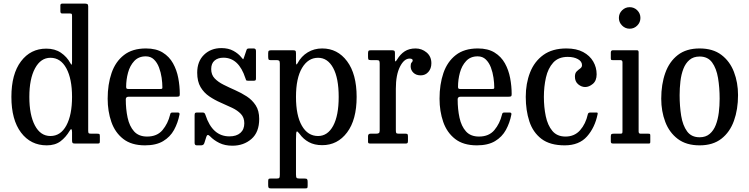

<svg xmlns="http://www.w3.org/2000/svg" viewBox="-20 -800 4172 1070"><path d="M43.5 -260Q43.5 -387.5 97 -458.2Q150.5 -529 238 -529Q286 -529 319.5 -506.2Q353 -483.5 372.5 -447.5Q377.5 -438 379.5 -439.8Q381.5 -441.5 381.5 -461.5V-711.5Q381.5 -721.5 378.5 -723.2Q375.5 -725 365.5 -725H325.5Q316.5 -725 316.5 -737.5V-770.5Q316.5 -780 328 -780H452Q461 -780 466.2 -777.5Q471.5 -775 471.5 -765V-71Q471.5 -60 474.5 -57.5Q477.5 -55 489 -55H520.5Q529.5 -55 533 -53.2Q536.5 -51.5 536.5 -42V-14.5Q536.5 -5 534.5 -2.5Q532.5 0 523.5 0H398.5Q387.5 0 384.5 -3.5Q381.5 -7 381.5 -18V-63.5Q381.5 -76.5 378 -79.5Q374.5 -82.5 368.5 -71.5Q347 -35 317 -12.5Q287 10 240.5 10Q151 10 97.2 -61.2Q43.5 -132.5 43.5 -260ZM143.5 -260Q143.5 -159.5 174.5 -100.8Q205.5 -42 261 -42Q318 -42 349.8 -100.8Q381.5 -159.5 381.5 -260Q381.5 -360.5 349.8 -419.2Q318 -478 261 -478Q207 -478 175.2 -419.2Q143.5 -360.5 143.5 -260Z M580 -250Q580 -330 601.8 -393.2Q623.5 -456.5 670.8 -493.2Q718 -530 793.5 -530Q850 -530 886.8 -507.2Q923.5 -484.5 944.2 -447.2Q965 -410 973.5 -365Q982 -320 982 -275.5Q982 -265.5 978.2 -263.2Q974.5 -261 964 -261H697.5Q681 -261 681 -246.5Q681 -191.5 691.2 -144Q701.5 -96.5 727.2 -67.8Q753 -39 800 -39Q855.5 -39 885.8 -75.2Q916 -111.5 928 -161Q929 -166.5 931.5 -169.8Q934 -173 941.5 -173H970.5Q982 -173 980.5 -162.5Q971.5 -115.5 950 -76.2Q928.5 -37 889.2 -13.5Q850 10 788 10Q712.5 10 666.8 -25.8Q621 -61.5 600.5 -120.8Q580 -180 580 -250ZM697 -304H870.5Q880 -304 882.5 -305.5Q885 -307 885 -312Q885 -337 880.8 -366.8Q876.5 -396.5 866.2 -423.8Q856 -451 838 -468.5Q820 -486 792.5 -486Q752.5 -486 728.2 -460Q704 -434 693.5 -395Q683 -356 683 -316.5Q683 -309 685.5 -306.5Q688 -304 697 -304Z M1347.5 -364.5Q1310.5 -478.5 1225 -478.5Q1194.5 -478.5 1175.8 -462.5Q1157 -446.5 1157 -415Q1157 -383.5 1176.2 -363.2Q1195.5 -343 1226 -327.8Q1256.5 -312.5 1290.5 -297.5Q1324.5 -282.5 1355 -262.8Q1385.5 -243 1405 -213Q1424.5 -183 1424.5 -137Q1424.5 -63 1381.2 -25.5Q1338 12 1275 12Q1233.5 12 1202.5 -3.2Q1171.5 -18.5 1150.5 -40.5Q1135.5 -56 1130 -38L1118.5 -2Q1114.5 10 1100 10H1077Q1064.5 10 1064.5 -3.5V-157.5Q1064.5 -166.5 1067 -169.8Q1069.5 -173 1078.5 -173H1109Q1117 -173 1120 -169.2Q1123 -165.5 1125 -159.5Q1163.5 -40 1258.5 -40Q1297.5 -40 1319.5 -59.2Q1341.5 -78.5 1341.5 -113Q1341.5 -145 1322.5 -165Q1303.5 -185 1273.5 -199.2Q1243.5 -213.5 1210 -228Q1176.5 -242.5 1146.5 -262.8Q1116.5 -283 1097.8 -314.5Q1079 -346 1079 -395Q1079 -458 1117.2 -495Q1155.5 -532 1214 -532Q1253 -532 1281 -516.5Q1309 -501 1325 -480.5Q1332 -471.5 1334.2 -470Q1336.5 -468.5 1340.5 -482L1353 -519Q1355 -526 1358.2 -528Q1361.5 -530 1371 -530H1393.5Q1406.5 -530 1406.5 -516V-362.5Q1406.5 -354.5 1403.5 -352.2Q1400.5 -350 1392 -350H1364Q1353.5 -350 1351.5 -353.5Q1349.5 -357 1347.5 -364.5Z M1474.5 -485V-504Q1474.5 -515 1478.8 -517.5Q1483 -520 1493 -520H1611Q1622.5 -520 1626 -517.2Q1629.5 -514.5 1629.5 -503V-461Q1629.5 -442.5 1631.8 -441Q1634 -439.5 1638.5 -448Q1659 -486.5 1694.8 -508.2Q1730.5 -530 1775.5 -530Q1861 -530 1914.2 -458.8Q1967.5 -387.5 1967.5 -260Q1967.5 -132.5 1914.2 -61.8Q1861 9 1775.5 9Q1732.5 9 1701.5 -7.8Q1670.5 -24.5 1649.5 -54Q1637.5 -70 1633.5 -67Q1629.5 -64 1629.5 -24V172Q1629.5 187.5 1633.2 191.2Q1637 195 1650.5 195H1677Q1688 195 1691.2 198.5Q1694.5 202 1694.5 214V234.5Q1694.5 245.5 1692 247.8Q1689.5 250 1679 250H1490Q1479.5 250 1477 245.8Q1474.5 241.5 1474.5 232V212Q1474.5 202 1476.5 198.5Q1478.5 195 1488 195H1522.5Q1534.5 195 1537 190.5Q1539.5 186 1539.5 172V-446Q1539.5 -459 1535 -462Q1530.5 -465 1522 -465H1487Q1478.5 -465 1476.5 -469.5Q1474.5 -474 1474.5 -485ZM1629.5 -260Q1629.5 -156 1662.5 -99Q1695.5 -42 1752.5 -42Q1806 -42 1836.8 -99Q1867.5 -156 1867.5 -260Q1867.5 -364.5 1836.8 -421.2Q1806 -478 1752.5 -478Q1697 -478 1663.2 -421.2Q1629.5 -364.5 1629.5 -260Z M2096 -446Q2096 -458 2092.8 -461.5Q2089.5 -465 2078 -465H2046Q2035 -465 2033 -469Q2031 -473 2031 -484V-502.5Q2031 -513 2033.8 -516.5Q2036.5 -520 2047 -520H2163Q2171.5 -520 2176.2 -517.8Q2181 -515.5 2181 -506V-471Q2181 -458.5 2183.5 -457.8Q2186 -457 2193.5 -469Q2210.5 -497.5 2235.2 -513.8Q2260 -530 2296 -530Q2330.5 -530 2357.2 -507.8Q2384 -485.5 2384 -447.5Q2384 -418 2367.2 -399Q2350.5 -380 2324.5 -380Q2299 -380 2283.8 -394.8Q2268.5 -409.5 2268.5 -431Q2268.5 -446 2274.2 -451.8Q2280 -457.5 2280 -463Q2280 -473.5 2262.5 -473.5Q2232 -473.5 2209 -428.2Q2186 -383 2186 -305.5V-75.5Q2186 -64 2188 -59.5Q2190 -55 2202 -55H2240.5Q2249.5 -55 2251.5 -51.2Q2253.5 -47.5 2253.5 -38V-15.5Q2253.5 -6.5 2251.2 -3.2Q2249 0 2240.5 0H2045Q2038 0 2034.5 -1.5Q2031 -3 2031 -9.5V-41Q2031 -55 2045 -55H2075.5Q2086.5 -55 2091.2 -58.2Q2096 -61.5 2096 -72.5Z M2429.5 -250Q2429.5 -330 2451.2 -393.2Q2473 -456.5 2520.2 -493.2Q2567.5 -530 2643 -530Q2699.5 -530 2736.2 -507.2Q2773 -484.5 2793.8 -447.2Q2814.5 -410 2823 -365Q2831.5 -320 2831.5 -275.5Q2831.5 -265.5 2827.8 -263.2Q2824 -261 2813.5 -261H2547Q2530.5 -261 2530.5 -246.5Q2530.5 -191.5 2540.8 -144Q2551 -96.5 2576.8 -67.8Q2602.5 -39 2649.5 -39Q2705 -39 2735.2 -75.2Q2765.5 -111.5 2777.5 -161Q2778.5 -166.5 2781 -169.8Q2783.5 -173 2791 -173H2820Q2831.5 -173 2830 -162.5Q2821 -115.5 2799.5 -76.2Q2778 -37 2738.8 -13.5Q2699.5 10 2637.5 10Q2562 10 2516.2 -25.8Q2470.5 -61.5 2450 -120.8Q2429.5 -180 2429.5 -250ZM2546.5 -304H2720Q2729.5 -304 2732 -305.5Q2734.5 -307 2734.5 -312Q2734.5 -337 2730.2 -366.8Q2726 -396.5 2715.8 -423.8Q2705.5 -451 2687.5 -468.5Q2669.5 -486 2642 -486Q2602 -486 2577.8 -460Q2553.5 -434 2543 -395Q2532.5 -356 2532.5 -316.5Q2532.5 -309 2535 -306.5Q2537.5 -304 2546.5 -304Z M2910 -260Q2910 -335 2934 -396.2Q2958 -457.5 3008.2 -493.8Q3058.5 -530 3136.5 -530Q3192.5 -530 3229.8 -510Q3267 -490 3286 -457.2Q3305 -424.5 3305 -386Q3305 -350 3283.8 -332.5Q3262.5 -315 3241 -315Q3220.5 -315 3202.2 -330.2Q3184 -345.5 3184 -373Q3184 -392.5 3193.8 -402Q3203.5 -411.5 3213.5 -418.5Q3223.5 -425.5 3223.5 -437Q3223.5 -457.5 3201 -470.2Q3178.5 -483 3144 -483Q3092 -483 3063 -451Q3034 -419 3022.5 -368Q3011 -317 3011 -260Q3011 -203 3021.5 -152.5Q3032 -102 3058.2 -70.5Q3084.5 -39 3131.5 -39Q3181.5 -39 3212.8 -74.2Q3244 -109.5 3256 -163.5Q3258 -173 3270 -173H3301Q3308.5 -173 3310 -171.5Q3311.5 -170 3310.5 -164Q3295.5 -89.5 3251.5 -39.8Q3207.5 10 3127 10Q3045 10 2997.5 -26.2Q2950 -62.5 2930 -123.8Q2910 -185 2910 -260Z M3429 -700Q3429 -725 3446.8 -742.5Q3464.5 -760 3489 -760Q3514 -760 3531.5 -742.5Q3549 -725 3549 -700Q3549 -675.5 3531.5 -657.8Q3514 -640 3489 -640Q3464.5 -640 3446.8 -657.8Q3429 -675.5 3429 -700ZM3437 -465H3394.5Q3387 -465 3385.5 -467.2Q3384 -469.5 3384 -477V-507Q3384 -520 3396 -520H3529.5Q3539 -520 3539 -509.5V-67Q3539 -55 3549.5 -55H3592Q3599 -55 3601.5 -53.5Q3604 -52 3604 -45V-12Q3604 -5 3602.8 -2.5Q3601.5 0 3594.5 0H3399.5Q3391 0 3387.5 -2Q3384 -4 3384 -12V-40Q3384 -50 3387.8 -52.5Q3391.5 -55 3400.5 -55H3437.5Q3446 -55 3447.5 -58Q3449 -61 3449 -69V-453Q3449 -465 3437 -465Z M3665 -250Q3665 -330 3687.5 -393.2Q3710 -456.5 3757.2 -493.2Q3804.5 -530 3879 -530Q3953 -530 4000.2 -494.2Q4047.5 -458.5 4070.2 -399.2Q4093 -340 4093 -270Q4093 -190 4070.2 -126.8Q4047.5 -63.5 4000.2 -26.8Q3953 10 3879 10Q3804.5 10 3757.2 -25.8Q3710 -61.5 3687.5 -120.8Q3665 -180 3665 -250ZM3767.5 -270Q3767.5 -208 3776.2 -154.5Q3785 -101 3809 -68Q3833 -35 3879 -35Q3913 -35 3935 -53.8Q3957 -72.5 3969 -103.5Q3981 -134.5 3985.8 -172.8Q3990.5 -211 3990.5 -250Q3990.5 -312 3981.5 -365.5Q3972.5 -419 3948.5 -452Q3924.5 -485 3879 -485Q3844.5 -485 3822.5 -466.2Q3800.5 -447.5 3788.5 -416.5Q3776.5 -385.5 3772 -347.2Q3767.5 -309 3767.5 -270Z"/></svg>

Font: Besley* Narrow
Style: Regular
Weight: 400
Width: 4
Designer: Owen Earl
Foundry: indestructible type*
Version: Version 3.000; ttfautohint (v1.8.3)